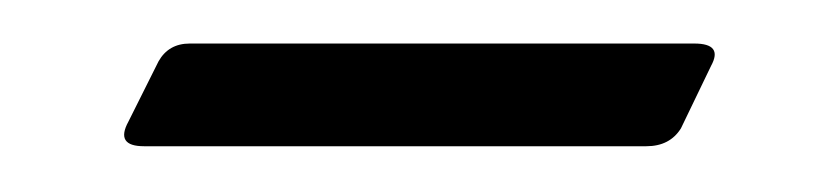

<svg xmlns="http://www.w3.org/2000/svg" viewBox="-20 -290 372 86"><path d="M291 -270.5Q304 -270.5 298.5 -260.5L285 -232.5Q280 -224.5 269.5 -224.5H44.5Q31.5 -224.5 37.5 -235.5L51 -262.5Q55.5 -270.5 65 -270.5Z"/></svg>

Font: Fraunces 72pt Light
Style: Italic
Weight: 300
Italic angle: -16°
Version: Version 1.000;[b76b70a41]